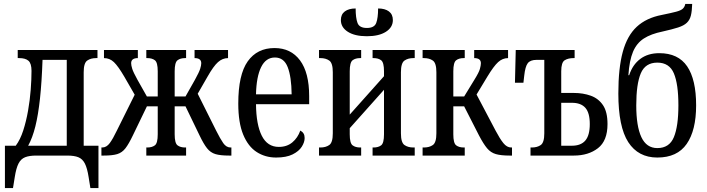

<svg xmlns="http://www.w3.org/2000/svg" viewBox="-20 -790 3590 975"><path d="M5 165V-50H60Q83 -81 98 -127.5Q113 -174 122.5 -228Q132 -282 136 -334.5Q140 -387 140 -430Q140 -468 124.5 -481.5Q109 -495 77 -495H70V-536H475V-495H468Q441 -495 423 -482.5Q405 -470 405 -423V-50H480V165H439L430 109Q423 64 411 40.5Q399 17 378 8.5Q357 0 321 0H164Q129 0 107.5 8.5Q86 17 74 40.5Q62 64 55 109L46 165ZM123 -50H319V-486H196Q192 -372 183 -289Q174 -206 159.5 -148Q145 -90 123 -50Z M495 0V-41H499Q521 -41 537.5 -63.5Q554 -86 573 -126L664 -309L611 -401Q580 -454 558.5 -474.5Q537 -495 508 -495V-536H680V-495Q646 -495 646 -469Q646 -458 651.5 -440.5Q657 -423 678 -385L726 -300H781V-428Q781 -473 766.5 -484Q752 -495 728 -495H723V-536H925V-495H920Q896 -495 881.5 -484Q867 -473 867 -428V-300H922L970 -385Q991 -423 996.5 -440.5Q1002 -458 1002 -469Q1002 -495 968 -495V-536H1138V-495Q1110 -495 1087 -474.5Q1064 -454 1034 -401L984 -314L1078 -126Q1098 -86 1113.5 -63.5Q1129 -41 1151 -41H1155V0H1143Q1099 0 1074 -7.5Q1049 -15 1031.5 -37Q1014 -59 993 -103L922 -250H867V-108Q867 -63 881.5 -52Q896 -41 920 -41H925V0H723V-41H728Q752 -41 766.5 -52Q781 -63 781 -108V-250H726L655 -103Q634 -59 617 -37Q600 -15 575.5 -7.5Q551 0 507 0Z M1382 10Q1327 10 1283.5 -18Q1240 -46 1215 -106.5Q1190 -167 1190 -264Q1190 -411 1238 -478.5Q1286 -546 1374 -546Q1457 -546 1503.5 -483.5Q1550 -421 1550 -302V-261H1280Q1281 -157 1309.5 -100.5Q1338 -44 1396 -44Q1437 -44 1464.5 -67Q1492 -90 1505 -127Q1516 -121 1521.5 -112Q1527 -103 1527 -89Q1527 -68 1512.5 -45Q1498 -22 1466 -6Q1434 10 1382 10ZM1461 -311Q1460 -400 1441 -449Q1422 -498 1376 -498Q1330 -498 1306 -449Q1282 -400 1280 -311Z M1600 0V-41H1607Q1634 -41 1652 -53.5Q1670 -66 1670 -113V-423Q1670 -470 1652 -482.5Q1634 -495 1607 -495H1600V-536H1814V-495H1809Q1785 -495 1770.5 -484Q1756 -473 1756 -428V-208L1930 -403V-428Q1930 -473 1915.5 -484Q1901 -495 1877 -495H1872V-536H2086V-495H2079Q2052 -495 2034 -482.5Q2016 -470 2016 -423V-113Q2016 -66 2034 -53.5Q2052 -41 2079 -41H2086V0H1872V-41H1877Q1901 -41 1915.5 -52Q1930 -63 1930 -108V-334L1756 -139V-108Q1756 -63 1770.5 -52Q1785 -41 1809 -41H1814V0ZM1843 -606Q1782 -606 1746.5 -628.5Q1711 -651 1711 -688Q1711 -717 1731 -732Q1751 -747 1786 -747Q1786 -699 1795.5 -673.5Q1805 -648 1843 -648Q1881 -648 1890.5 -673.5Q1900 -699 1900 -747Q1935 -747 1955 -732Q1975 -717 1975 -688Q1975 -651 1939.5 -628.5Q1904 -606 1843 -606Z M2126 0V-41H2133Q2160 -41 2178 -53.5Q2196 -66 2196 -113V-423Q2196 -470 2178 -482.5Q2160 -495 2133 -495H2126V-536H2340V-495H2335Q2311 -495 2296.5 -484Q2282 -473 2282 -428V-300H2337L2389 -385Q2412 -422 2417 -440Q2422 -458 2422 -469Q2422 -495 2388 -495V-536H2560V-495Q2532 -495 2509.5 -474.5Q2487 -454 2455 -401L2400 -310L2497 -126Q2518 -86 2536 -63.5Q2554 -41 2576 -41H2580V0H2568Q2524 0 2498 -7.5Q2472 -15 2453.5 -37Q2435 -59 2412 -103L2337 -250H2282V-108Q2282 -63 2296.5 -52Q2311 -41 2335 -41H2340V0Z M2674 0V-41H2681Q2708 -41 2726 -53.5Q2744 -66 2744 -113V-486H2705Q2673 -486 2660 -469Q2647 -452 2642 -405L2638 -370H2595L2599 -536H2898V-495H2893Q2865 -495 2847.5 -484Q2830 -473 2830 -428V-318H2894Q2941 -318 2980 -304Q3019 -290 3042 -256Q3065 -222 3065 -160Q3065 -75 3016.5 -37.5Q2968 0 2894 0ZM2830 -50H2884Q2930 -50 2952.5 -76.5Q2975 -103 2975 -160Q2975 -217 2952.5 -242.5Q2930 -268 2884 -268H2830Z M3318 10Q3221 10 3170.5 -68Q3120 -146 3120 -315Q3120 -444 3142.5 -526.5Q3165 -609 3213.5 -654Q3262 -699 3340 -714Q3389 -724 3413.5 -730.5Q3438 -737 3447.5 -746Q3457 -755 3460 -770H3495Q3494 -734 3488.5 -711.5Q3483 -689 3468 -674.5Q3453 -660 3423.5 -650.5Q3394 -641 3345 -630Q3286 -618 3249.5 -594.5Q3213 -571 3194.5 -527Q3176 -483 3171 -408H3175Q3192 -461 3231 -490.5Q3270 -520 3328 -520Q3424 -520 3469.5 -453Q3515 -386 3515 -255Q3515 -128 3467 -59Q3419 10 3318 10ZM3318 -38Q3379 -38 3402 -93.5Q3425 -149 3425 -255Q3425 -363 3402 -417.5Q3379 -472 3318 -472Q3257 -472 3234 -417.5Q3211 -363 3211 -255Q3211 -149 3237 -93.5Q3263 -38 3318 -38Z"/></svg>

Font: Noto Serif ExtraCondensed
Style: Regular
Weight: 400
Width: 2
Designer: Monotype Design Team
Foundry: Monotype Imaging Inc.
Version: Version 2.015